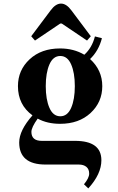

<svg xmlns="http://www.w3.org/2000/svg" viewBox="-20 -785 660 1070"><path d="M419 132H234Q87 132 87 9Q87 -58 161 -142Q80 -201 80 -305Q80 -394 145 -454.5Q210 -515 315 -515Q391 -515 450 -480Q493 -519 509 -582L548 -572Q530 -502 482 -456Q550 -394 550 -305Q550 -216 485 -155.5Q420 -95 315 -95Q243 -95 190 -124Q155 -75 155 -50Q155 0 213 0H398Q545 0 545 108Q545 185 472 265L448 242Q477 207 477 182.5Q477 158 461.5 145Q446 132 419 132ZM255.5 -426Q235 -379 235 -305Q235 -231 255.5 -184Q276 -137 316 -137Q356 -137 376.5 -184Q397 -231 397 -305Q397 -379 376.5 -426Q356 -473 316 -473Q276 -473 255.5 -426ZM378 -727 486 -583 465 -559 324 -654H316L175 -559L154 -583L262 -727Q290 -765 320 -765Q350 -765 378 -727Z"/></svg>

Font: Croissant One
Style: Regular
Weight: 400
Designer: Eduardo Rodriguez Tunni
Foundry: Eduardo Rodriguez Tunni
Version: Version 1.001